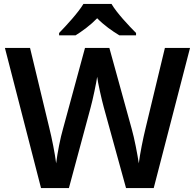

<svg xmlns="http://www.w3.org/2000/svg" viewBox="-20 -958 993 978"><path d="M548 -938H405C378 -893 318 -828 281 -790V-778H365C400 -800 440 -829 475 -865C510 -829 553 -799 588 -778H673V-790C636 -827 574 -893 548 -938ZM948 -714H820L722 -307C709 -254 693 -175 687 -126C680 -173 664 -256 651 -301L537 -714H413L301 -302C288 -258 272 -177 266 -126C260 -175 244 -255 231 -307L133 -714H5L189 0H331L441 -408C453 -451 471 -538 475 -567C478 -538 498 -450 509 -410L622 0H763Z"/></svg>

Font: Noto Sans Bengali SemiBold
Style: Regular
Weight: 600
Designer: Jelle Bosma - Monotype Design Team
Foundry: Monotype Imaging Inc.
Version: Version 2.003